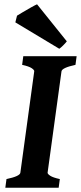

<svg xmlns="http://www.w3.org/2000/svg" viewBox="-20 -878 378 898"><path d="M338.4 -615.2 333 -574.7Q270 -561 267.6 -544.4L202.6 -70.3Q202.1 -64.5 215.1 -55.9Q228 -47.4 259.8 -40.5L254.4 0H4.9L10.3 -40.5Q73.2 -53.7 75.2 -70.3L140.1 -544.4Q141.1 -550.3 128.2 -559.1Q115.2 -567.9 83.5 -574.7L88.9 -615.2ZM292.5 -684.6Q285.2 -675.3 275.1 -665.3Q265.1 -655.3 257.3 -649.9L51.8 -773.4L59.6 -804.7Q66.4 -809.1 86.2 -820.8Q106 -832.5 126 -843.8Q146 -855 153.3 -857.9Z"/></svg>

Font: Gentium Book Plus
Style: Bold Italic
Weight: 700
Italic angle: -8°
Designer: Victor Gaultney, Annie Olsen, Iska Routamaa, Becca Hirsbrunner
Foundry: SIL International
Version: Version 6.101